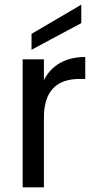

<svg xmlns="http://www.w3.org/2000/svg" viewBox="-20 -802 413 822"><path d="M77 0H168V-298C168 -409 219 -464 321 -464H345V-558C260 -558 200 -522 168 -459V-548H77ZM115 -589 328 -703V-782L115 -657Z"/></svg>

Font: Poppins
Style: Regular
Weight: 400
Designer: Ninad Kale (Devanagari), Jonny Pinhorn (Latin)
Foundry: Indian Type Foundry
Version: 4.004